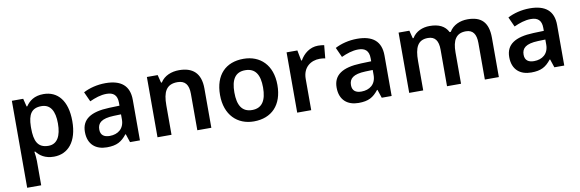

<svg xmlns="http://www.w3.org/2000/svg" viewBox="-54 -1006 5136 1700"><g transform="rotate(-10 2514.5 -156.0)"><path d="M366 -552C284 -552 237 -515 207 -470H201L183 -542H81V240H207V20C207 -6 203 -38 199 -63H207C236 -25 283 10 363 10C490 10 577 -87 577 -272C577 -457 493 -552 366 -552ZM330 -450C411 -450 448 -386 448 -274C448 -162 411 -93 332 -93C236 -93 207 -157 207 -273V-289C209 -397 241 -450 330 -450Z M923 -552C848 -552 777 -533 724 -505L764 -417C813 -439 863 -457 917 -457C977 -457 1012 -430 1012 -361V-334L918 -331C751 -325 670 -270 670 -158C670 -43 742 10 839 10C929 10 972 -16 1019 -75H1023L1048 0H1137V-364C1137 -492 1063 -552 923 -552ZM946 -254 1012 -256V-210C1012 -127 955 -85 881 -85C832 -85 799 -105 799 -157C799 -215 835 -250 946 -254Z M1585 -552C1517 -552 1452 -527 1417 -471H1410L1392 -542H1295V0H1421V-265C1421 -384 1452 -450 1553 -450C1622 -450 1653 -409 1653 -328V0H1779V-353C1779 -493 1706 -552 1585 -552Z M2421 -272C2421 -452 2314 -552 2164 -552C2004 -552 1905 -452 1905 -272C1905 -92 2013 10 2161 10C2321 10 2421 -92 2421 -272ZM2034 -272C2034 -387 2072 -450 2162 -450C2253 -450 2292 -387 2292 -272C2292 -157 2253 -92 2163 -92C2072 -92 2034 -157 2034 -272Z M2835 -552C2761 -552 2704 -505 2672 -448H2666L2648 -542H2551V0H2677V-281C2677 -386 2750 -435 2830 -435C2844 -435 2866 -433 2879 -430L2890 -547C2876 -550 2852 -552 2835 -552Z M3186 -552C3111 -552 3040 -533 2987 -505L3027 -417C3076 -439 3126 -457 3180 -457C3240 -457 3275 -430 3275 -361V-334L3181 -331C3014 -325 2933 -270 2933 -158C2933 -43 3005 10 3102 10C3192 10 3235 -16 3282 -75H3286L3311 0H3400V-364C3400 -492 3326 -552 3186 -552ZM3209 -254 3275 -256V-210C3275 -127 3218 -85 3144 -85C3095 -85 3062 -105 3062 -157C3062 -215 3098 -250 3209 -254Z M4179 -552C4113 -552 4048 -526 4014 -468H4004C3975 -526 3919 -552 3838 -552C3775 -552 3713 -527 3680 -471H3673L3655 -542H3558V0H3684V-265C3684 -384 3713 -450 3805 -450C3869 -450 3898 -409 3898 -329V0H4024V-282C4024 -391 4058 -450 4146 -450C4209 -450 4238 -409 4238 -329V0H4364V-353C4364 -493 4302 -552 4179 -552Z M4738 -552C4663 -552 4592 -533 4539 -505L4579 -417C4628 -439 4678 -457 4732 -457C4792 -457 4827 -430 4827 -361V-334L4733 -331C4566 -325 4485 -270 4485 -158C4485 -43 4557 10 4654 10C4744 10 4787 -16 4834 -75H4838L4863 0H4952V-364C4952 -492 4878 -552 4738 -552ZM4761 -254 4827 -256V-210C4827 -127 4770 -85 4696 -85C4647 -85 4614 -105 4614 -157C4614 -215 4650 -250 4761 -254Z"/></g></svg>

Font: Noto Sans Gurmukhi SemiBold
Style: Regular
Weight: 600
Designer: Jelle Bosma - Monotype Design Team
Foundry: Monotype Imaging Inc.
Version: Version 2.004